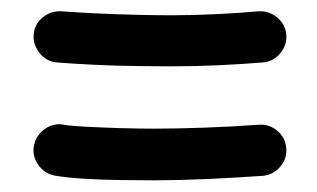

<svg xmlns="http://www.w3.org/2000/svg" viewBox="-20 -467 551 334"><path d="M38.6 -407.2Q40 -425.3 54.7 -437Q69.3 -448.7 87.4 -447.3Q114.3 -445.3 150.1 -443.6Q186 -441.9 220.5 -441.2Q254.9 -440.4 276.9 -440.4Q316.4 -440.4 356.4 -442.4Q396.5 -444.3 429.2 -447.3Q447.3 -448.7 461.9 -436.8Q476.6 -424.8 478 -406.7Q479.5 -388.7 467.5 -374.3Q455.6 -359.9 437.5 -358.4Q402.3 -355.5 360.6 -353.5Q318.8 -351.6 276.9 -351.6Q253.9 -351.6 218.8 -352.1Q183.6 -352.5 146 -354.2Q108.4 -356 78.6 -358.4Q61 -359.9 49.1 -374.5Q37.1 -389.2 38.6 -407.2ZM39.1 -213.9Q43 -232.4 58.3 -242.9Q73.7 -253.4 91.3 -250Q100.6 -248 128.7 -246.6Q156.7 -245.1 189.9 -244.1Q223.1 -243.2 248 -243.2Q286.1 -243.2 334.5 -244.9Q382.8 -246.6 429.7 -250Q448.2 -251.5 462.4 -239.5Q476.6 -227.5 478 -209Q479.5 -190.9 467.3 -176.8Q455.1 -162.6 436.5 -161.1Q388.2 -157.7 338.4 -155.5Q288.6 -153.3 248 -153.3Q221.2 -153.3 187.7 -153.8Q154.3 -154.3 124 -156.2Q93.8 -158.2 74.7 -161.6Q56.6 -165.5 46.1 -180.9Q35.6 -196.3 39.1 -213.9Z"/></svg>

Font: Mikhak-FD Bold
Style: Regular
Weight: 700
Designer: Amin Abedi
Version: Version 3.3